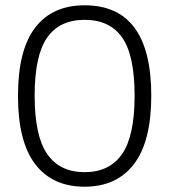

<svg xmlns="http://www.w3.org/2000/svg" viewBox="-20 -698 640 726"><path d="M48 -335Q48 -509 113 -593.5Q178 -678 300 -678Q552 -678 552 -336Q552 -163 486.5 -77.5Q421 8 300 8Q178 8 113 -77.5Q48 -163 48 -335ZM489 -336Q489 -489 442 -556Q395 -623 300 -623Q205 -623 158 -555.5Q111 -488 111 -336Q111 -184 158.5 -115.5Q206 -47 300 -47Q394 -47 441.5 -115.5Q489 -184 489 -336Z"/></svg>

Font: SN Pro Light
Style: Regular
Weight: 300
Designer: Tobias Whetton
Foundry: Supernotes
Version: Version 1.002